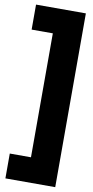

<svg xmlns="http://www.w3.org/2000/svg" viewBox="-102 -844 493 1019"><g transform="rotate(10 144.0 -334.5)"><path d="M5.9 133.8V0H120.1V-668H5.9V-802.7H274.4V133.8Z"/></g></svg>

Font: Pretendard GOV Black
Style: Regular
Weight: 900
Designer: Base glyphs from Inter by Rasmus Andersson; Hangeul glyphs from Noto Sans CJK(Source Han Sans) by Jang Soo-young and Kan
Foundry: Kil Hyung-jin
Version: Version 1.309